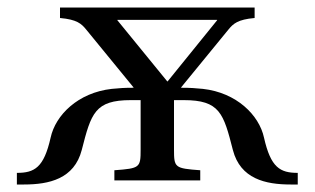

<svg xmlns="http://www.w3.org/2000/svg" viewBox="-20 -481 839 512"><path d="M25 11H44C111 11 178 -4 198 -81C223 -179 233 -214 329 -214H355V-82C355 -34 353 -32 285 -27V0H514V-27C446 -32 444 -34 444 -82V-214H470C566 -214 576 -179 601 -81C621 -4 688 11 755 11H774V-20C727 -20 702 -34 684 -114C671 -174 611 -234 521 -244C500 -246 488 -247 463 -247V-248L589 -402C602 -418 614 -429 659 -433V-461H140V-433C185 -429 197 -418 210 -402L336 -248V-247C311 -247 299 -246 278 -244C188 -234 128 -174 115 -114C97 -34 72 -20 25 -20ZM293 -427V-428H559V-427L427 -264H426Z"/></svg>

Font: erewhon
Style: Regular
Weight: 400
Version: Version 1.0.0